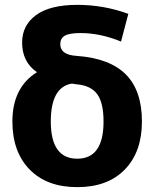

<svg xmlns="http://www.w3.org/2000/svg" viewBox="-20 -760 635 790"><path d="M275 -416Q189 -401 189 -260Q189 -107 298 -107Q406 -107 406 -260Q406 -337 380 -372.5Q354 -408 296 -413ZM132 -463Q71 -505 71 -585Q71 -656 128.5 -698Q186 -740 298 -740Q407 -740 508 -703L478 -589Q393 -624 311 -624Q265 -624 246.5 -613Q228 -602 228 -578Q228 -534 296 -530Q432 -520 498 -453.5Q564 -387 564 -260Q564 -135 493.5 -62.5Q423 10 298 10Q173 10 102 -62.5Q31 -135 31 -260Q31 -400 132 -463Z"/></svg>

Font: M PLUS 1p ExtraBold
Style: Regular
Weight: 800
Version: Version 1.062